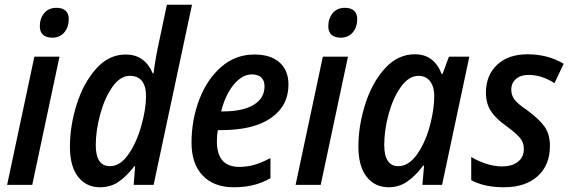

<svg xmlns="http://www.w3.org/2000/svg" viewBox="-20 -780 2401 810"><path d="M148 -669Q148 -702 166.5 -724.5Q185 -747 218 -747Q243 -747 256.5 -735Q270 -723 270 -700Q270 -665 251 -643Q232 -621 201 -621Q176 -621 162 -633Q148 -645 148 -669ZM125 -541H231L116 0H10Z M275 -162Q275 -249 303.5 -339.5Q332 -430 385.5 -490Q439 -550 510 -550Q552 -550 580.5 -529Q609 -508 624 -471H628L631 -495Q639 -548 646 -580L684 -760H790L628 0H544L550 -79H547Q513 -35 479.5 -12.5Q446 10 402 10Q344 10 309.5 -34Q275 -78 275 -162ZM596 -375Q596 -416 579 -438Q562 -460 528 -460Q487 -460 454 -413Q421 -366 402.5 -297Q384 -228 384 -168Q384 -79 444 -79Q487 -79 521.5 -128.5Q556 -178 576 -248.5Q596 -319 596 -375Z M788 -178Q788 -274 820.5 -359.5Q853 -445 913 -497.5Q973 -550 1053 -550Q1122 -550 1159.5 -516.5Q1197 -483 1197 -423Q1197 -334 1123.5 -282.5Q1050 -231 913 -231H899Q895 -211 895 -184Q895 -76 989 -76Q1023 -76 1052.5 -84.5Q1082 -93 1121 -113V-28Q1085 -8 1048 1Q1011 10 966 10Q882 10 835 -39.5Q788 -89 788 -178ZM921 -310Q1005 -310 1050.5 -338Q1096 -366 1096 -416Q1096 -440 1082.5 -453Q1069 -466 1042 -466Q1002 -466 966.5 -423.5Q931 -381 913 -310Z M1365 -669Q1365 -702 1383.5 -724.5Q1402 -747 1435 -747Q1460 -747 1473.5 -735Q1487 -723 1487 -700Q1487 -665 1468 -643Q1449 -621 1418 -621Q1393 -621 1379 -633Q1365 -645 1365 -669ZM1342 -541H1448L1333 0H1227Z M1492 -162Q1492 -250 1521 -341Q1550 -432 1604 -491.5Q1658 -551 1730 -551Q1772 -551 1800 -529.5Q1828 -508 1843 -468H1847L1874 -541H1960L1845 0H1762L1769 -81H1765Q1733 -38 1698 -14Q1663 10 1620 10Q1561 10 1526.5 -34.5Q1492 -79 1492 -162ZM1796 -259Q1812 -323 1812 -376Q1812 -414 1794.5 -437Q1777 -460 1746 -460Q1705 -460 1672 -414.5Q1639 -369 1620 -300.5Q1601 -232 1601 -168Q1601 -124 1616 -101.5Q1631 -79 1660 -79Q1705 -79 1741 -131Q1777 -183 1796 -259Z M1968 -20V-118Q1995 -101 2030 -89.5Q2065 -78 2098 -78Q2140 -78 2165 -97.5Q2190 -117 2190 -152Q2190 -177 2175.5 -196Q2161 -215 2119 -246Q2072 -279 2051 -311.5Q2030 -344 2030 -389Q2030 -462 2077 -506.5Q2124 -551 2206 -551Q2291 -551 2358 -511L2319 -429Q2266 -464 2209 -464Q2177 -464 2157 -447Q2137 -430 2137 -402Q2137 -378 2150.5 -360Q2164 -342 2204 -315Q2255 -277 2277.5 -245.5Q2300 -214 2300 -164Q2300 -83 2248 -36.5Q2196 10 2106 10Q2023 10 1968 -20Z"/></svg>

Font: Noto Sans UI NarrowMedium
Style: Italic
Weight: 500
Width: 4
Italic angle: -12°
Designer: Monotype Design Team
Foundry: Monotype Imaging Inc.
Version: Version 1.001